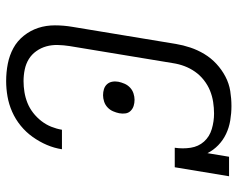

<svg xmlns="http://www.w3.org/2000/svg" viewBox="-96 -688 791 640"><g transform="rotate(90 300.0 -367.5)"><path d="M250 8Q220 8 192 2.5Q164 -3 140 -16Q116 -29 98.5 -51Q81 -73 72.5 -99Q64 -125 64 -154.5Q64 -184 69 -213L126 -558Q130 -582 138 -606Q146 -630 159.5 -652.5Q173 -675 192.5 -693Q212 -711 235 -723Q258 -735 283 -739Q308 -743 333 -743Q357 -743 381 -739Q405 -735 426 -725Q447 -715 463.5 -699Q480 -683 490 -663L502 -735H567L537 -554H472Q476 -581 472 -607Q468 -633 451.5 -651.5Q435 -670 409.5 -677.5Q384 -685 358 -685Q339 -685 319.5 -682Q300 -679 281.5 -671.5Q263 -664 246.5 -651Q230 -638 218.5 -621.5Q207 -605 200 -586.5Q193 -568 190 -548L133 -203Q130 -184 129.5 -164Q129 -144 134 -126Q139 -108 150 -92.5Q161 -77 176.5 -67.5Q192 -58 211 -54Q230 -50 250 -50Q268 -50 286.5 -53Q305 -56 322.5 -63Q340 -70 355.5 -82Q371 -94 383 -109.5Q395 -125 402 -142.5Q409 -160 412 -178H477Q473 -152 462.5 -127.5Q452 -103 436 -80.5Q420 -58 398.5 -40.5Q377 -23 352 -12Q327 -1 301 3.5Q275 8 250 8ZM297 -315Q286 -315 276.5 -318Q267 -321 260.5 -328Q254 -335 252 -345Q250 -355 252 -366Q254 -376 258.5 -386.5Q263 -397 271.5 -405Q280 -413 291 -416.5Q302 -420 312 -420Q323 -420 332.5 -417Q342 -414 349 -407Q356 -400 357.5 -390Q359 -380 357 -369Q355 -359 350.5 -348.5Q346 -338 337.5 -330Q329 -322 318 -318.5Q307 -315 297 -315Z"/></g></svg>

Font: Iosevka Slab LtExObl
Style: Regular
Weight: 300
Width: 7
Italic angle: -9°
Monospace: yes
Designer: Belleve Invis
Foundry: Belleve Invis
Version: Version 11.1.0; ttfautohint (v1.8.3)